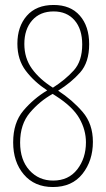

<svg xmlns="http://www.w3.org/2000/svg" viewBox="-20 -743 427 773"><path d="M50 -567Q50 -503 83.5 -458.5Q117 -414 170 -379Q115 -346 74 -297.5Q33 -249 33 -170Q33 -91 76 -40.5Q119 10 193 10Q270 10 312 -43Q354 -96 354 -172Q354 -244 313 -292Q272 -340 214 -378Q266 -410 302.5 -451Q339 -492 339 -565Q339 -637 301.5 -680Q264 -723 196 -723Q126 -723 88 -679.5Q50 -636 50 -567ZM311 -564Q311 -497 277 -459.5Q243 -422 193 -390Q139 -424 108.5 -466.5Q78 -509 78 -566Q78 -625 109.5 -661Q141 -697 196 -697Q249 -697 280 -661.5Q311 -626 311 -564ZM192 -365 206 -356Q273 -313 299.5 -266.5Q326 -220 326 -170Q326 -106 291 -61Q256 -16 194 -16Q136 -16 98.5 -57.5Q61 -99 61 -169Q61 -243 100.5 -289.5Q140 -336 192 -365Z"/></svg>

Font: Noto Sans Arabic Condensed Thin
Style: Regular
Weight: 250
Width: 3
Designer: Nadine Chahine
Foundry: Monotype Imaging Inc.
Version: 1.001